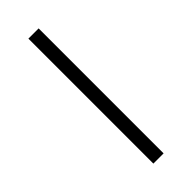

<svg xmlns="http://www.w3.org/2000/svg" viewBox="41 -539 478 478"><g transform="rotate(45 280.0 -300.0)"><path d="M60 -282V-318H500V-282Z"/></g></svg>

Font: Kalnia SemiExpanded
Style: Regular
Weight: 400
Width: 6
Designer: Frida Medrano
Foundry: Frida Medrano
Version: Version 1.105